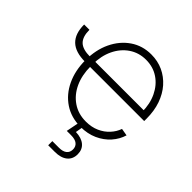

<svg xmlns="http://www.w3.org/2000/svg" viewBox="-196 -686 1038 1038"><g transform="rotate(45 323.0 -167.0)"><path d="M150.9 -255.9Q76.2 -255.9 40.3 -290.5Q4.4 -325.2 4.4 -395H44.9Q44.9 -342.3 69.3 -318.4Q93.8 -294.4 150.9 -294.4ZM381.8 10.3Q310.5 10.3 257.3 -25.1Q204.1 -60.5 174.8 -122.6Q145.5 -184.6 145.5 -263.2Q145.5 -342.8 175 -404.5Q204.6 -466.3 256.6 -502Q308.6 -537.6 376 -537.6Q425.3 -537.6 466.6 -518.6Q507.8 -499.5 538.6 -464.6Q569.3 -429.7 586.2 -381.3Q603 -333 603 -273.4V-255.4H170.4V-294.9H578.6L560.1 -281.7Q560.1 -343.8 536.6 -392.6Q513.2 -441.4 471.9 -469.2Q430.7 -497.1 376 -497.1Q321.8 -497.1 279.3 -468.3Q236.8 -439.5 212.9 -389.4Q189 -339.4 189 -274.9V-259.8Q189 -193.4 212.6 -141.6Q236.3 -89.8 279.8 -60.1Q323.2 -30.3 381.8 -30.3Q424.8 -30.3 458.5 -45.4Q492.2 -60.5 515.1 -85.7Q538.1 -110.8 548.3 -140.6L590.3 -133.3Q578.6 -93.8 549.6 -61Q520.5 -28.3 477.8 -9Q435.1 10.3 381.8 10.3ZM328.6 204.1V172.4H379.4Q408.7 172.4 424.1 160.2Q439.5 147.9 439.5 125.5Q439.5 103 424.1 90.6Q408.7 78.1 377.4 78.1H344.7L362.8 -13.7H392.1V0L383.8 47.4Q427.7 48.8 451.9 69.3Q476.1 89.8 476.1 125.5Q476.1 163.1 450.4 183.6Q424.8 204.1 379.4 204.1Z"/></g></svg>

Font: Inter 24pt ExtraLight
Style: Regular
Weight: 250
Designer: Rasmus Andersson
Foundry: rsms
Version: Version 4.001;git-66647c0bb